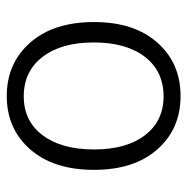

<svg xmlns="http://www.w3.org/2000/svg" viewBox="-13 -537 560 574"><g transform="rotate(90 267.0 -250.0)"><path d="M45.9 -251Q45.9 -371.1 107.4 -440.4Q168.9 -509.8 267.1 -509.8Q365.2 -509.8 426.5 -440.4Q487.8 -371.1 487.8 -251Q487.8 -130.4 426.5 -60.3Q365.2 9.8 267.1 9.8Q168.9 9.8 107.4 -60.3Q45.9 -130.4 45.9 -251ZM106.9 -250Q106.9 -153.3 150.1 -97.2Q193.4 -41 268.1 -41Q341.8 -41 384.3 -97.4Q426.8 -153.8 426.8 -251Q426.8 -347.7 384.3 -403.3Q341.8 -459 268.1 -459Q192.9 -459 149.9 -403.1Q106.9 -347.2 106.9 -250Z"/></g></svg>

Font: LT Hoop Light
Style: Regular
Weight: 300
Designer: Daniel Lyons
Foundry: LyonsType
Version: Version 1.000